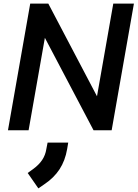

<svg xmlns="http://www.w3.org/2000/svg" viewBox="-20 -720 760 1061"><path d="M147 -700H247L516 -188L606 -700H720L597 0H497L228 -511L138 0H24ZM133 236 162 215Q195 191 213 164Q231 137 236 104L243 68H357L351 104Q340 168 309 215.5Q278 263 224 299L192 321Z"/></svg>

Font: Bai Jamjuree SemiBold
Style: Italic
Weight: 600
Italic angle: -10°
Version: Version 1.000; ttfautohint (v1.6)